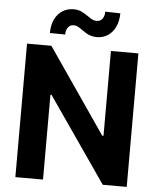

<svg xmlns="http://www.w3.org/2000/svg" viewBox="-60 -962 829 1013"><g transform="rotate(5 354.5 -455.5)"><path d="M649.4 0H522.5L211.9 -449.2H206.1V0H59.6V-707H188.5L497.1 -257.8H503.9V-707H649.4ZM289.1 -909.2Q311.5 -909.2 327.9 -901.9Q344.2 -894.5 366.2 -879.9Q380.4 -869.1 391.4 -863.8Q402.3 -858.4 414.1 -858.4Q434.1 -858.4 445.1 -872.8Q456.1 -887.2 456.1 -911.1L536.1 -909.2Q535.6 -867.2 520.8 -836.4Q505.9 -805.7 480.5 -789.6Q455.1 -773.4 423.8 -773.4Q405.8 -773.4 391.6 -777.8Q377.4 -782.2 368.2 -787.8Q358.9 -793.5 343.8 -803.7Q329.1 -814.5 318.8 -819.8Q308.6 -825.2 295.9 -825.2Q278.3 -825.2 267.1 -810.8Q255.9 -796.4 255.9 -772.5L174.8 -773.4Q174.8 -815.9 189.9 -846.7Q205.1 -877.4 231 -893.3Q256.8 -909.2 289.1 -909.2Z"/></g></svg>

Font: Pretendard
Style: Bold
Weight: 700
Designer: Base glyphs from Inter by Rasmus Andersson; Hangeul glyphs from Noto Sans CJK(Source Han Sans) by Jang Soo-young and Kan
Foundry: Kil Hyung-jin
Version: Version 1.309